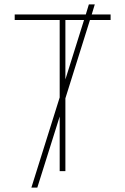

<svg xmlns="http://www.w3.org/2000/svg" viewBox="-20 -780 570 875"><path d="M123 75 252 -336V-689H47V-714H371L385 -760H412L398 -714H484V-689H390L278 -332V0H252V-249L150 75ZM278 -689V-418L363 -689Z"/></svg>

Font: Noto Sans Mono Condensed Thin
Style: Regular
Weight: 100
Width: 3
Designer: Monotype Design Team
Foundry: Monotype Imaging Inc.
Version: Version 2.014; ttfautohint (v1.8.4.7-5d5b)